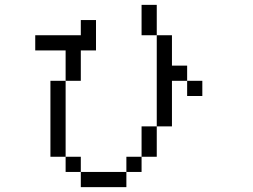

<svg xmlns="http://www.w3.org/2000/svg" viewBox="-20 -770 1040 790"><path d="M625 -625H562.5V-750H625ZM125 -625H312.5V-687.5H375V-562.5H312.5V-437.5H250V-562.5H125ZM187.5 -437.5H250V-125H187.5ZM250 -125H312.5V-62.5H250ZM312.5 -62.5H500V0H312.5ZM500 -125H562.5V-62.5H500ZM562.5 -250H625V-125H562.5ZM625 -625H687.5V-500H750V-437.5H687.5V-250H625ZM750 -437.5H812.5V-375H750Z"/></svg>

Font: 寒蝉点阵体 16px
Style: Regular
Weight: 400
Designer: Designed by Warren2060
Foundry: ChillType
Version: Version 1.000